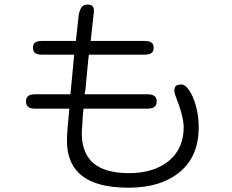

<svg xmlns="http://www.w3.org/2000/svg" viewBox="-20 -791 1040 861"><path d="M662.1 -597.7Q652.3 -607.4 628.9 -607.4H386.7L401.4 -741.2Q401.4 -756.8 394.5 -763.7Q387.7 -770.5 372.6 -770.5Q357.4 -770.5 348.6 -761.7Q334 -746.1 331.1 -706.1Q331.1 -706.1 320.3 -607.4H168Q144.5 -607.4 134.8 -597.7Q127.9 -590.8 127.9 -577.1Q127.9 -562.5 134.8 -555.7Q144.5 -545.9 168 -545.9H311.5V-533.2L295.9 -368.2H136.7Q113.3 -368.2 104.5 -358.4Q96.7 -351.6 96.7 -335.9Q96.7 -315.4 111.3 -308.6Q121.1 -303.7 136.7 -303.7H291Q280.3 -202.1 280.3 -160.2Q280.3 -68.4 332 -16.6Q399.4 50.8 556.6 50.8Q702.1 50.8 787.1 -20.5Q871.1 -90.8 871.1 -219.7Q871.1 -269.5 858.9 -314.9Q846.7 -360.4 827.1 -387.7Q810.5 -412.1 793.9 -412.1Q775.4 -412.1 768.6 -405.3Q761.7 -398.4 761.7 -384.8Q761.7 -378.9 765.6 -365.2Q803.7 -269.5 803.7 -220.7Q803.7 -124 736.8 -69.3Q669.9 -14.6 558.6 -14.6Q409.2 -14.6 366.2 -101.6Q346.7 -139.6 346.7 -195.3Q346.7 -196.3 351.6 -274.4Q351.6 -274.4 354.5 -303.7H640.6Q670.9 -303.7 678.7 -319.3Q682.6 -325.2 682.6 -337.9Q682.6 -368.2 640.6 -368.2H359.4L363.3 -390.6L376 -525.4L378.9 -545.9H628.9Q652.3 -545.9 662.1 -555.7Q668.9 -562.5 668.9 -576.7Q668.9 -590.8 662.1 -597.7Z"/></svg>

Font: FakePearl
Style: ExtraLight
Weight: 300
Version: Version 1.2